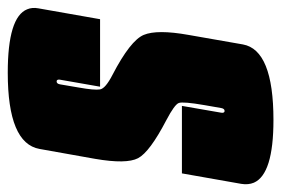

<svg xmlns="http://www.w3.org/2000/svg" viewBox="-167 -586 725 495"><g transform="rotate(90 195.5 -338.5)"><path d="M135.5 4Q-8 4 -28 -46Q-33.5 -59 -30.5 -75Q-16.5 -154 -2.5 -234H171.5Q155 -140 153.5 -131Q152.5 -125 155 -123Q156 -122 158 -122Q164 -122 165.5 -131Q167 -140 173.5 -178Q181 -220 178.5 -234Q176 -248 141 -266Q52.5 -312 38 -346.5Q23.5 -381 38 -462Q48.5 -523 62.5 -602Q76.5 -681 257.5 -681Q397 -681 419 -630.5Q425 -616 422 -598Q407 -515 395 -445H221Q237 -537 238.5 -546Q239.5 -552 237 -554Q236 -555 234 -555Q228 -555 226.5 -546Q225 -537 219 -503Q209.5 -448 213.5 -437Q217.5 -426 257.5 -405Q340 -362 355.8 -332Q371.5 -302 357.5 -221Q346.5 -160 332 -78Q317.5 4 135.5 4Z"/></g></svg>

Font: Anybody UltraCondensed Black
Style: Italic
Weight: 900
Width: 1
Italic angle: -10°
Designer: Tyler Finck
Foundry: Etcetera Type Company
Version: Version 1.010; ttfautohint (v1.8.3) -l 8 -r 50 -G 200 -x 14 